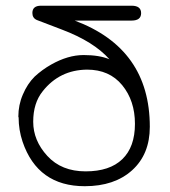

<svg xmlns="http://www.w3.org/2000/svg" viewBox="-20 -642 592 669"><path d="M108.4 -572.3Q92.8 -579.1 92.8 -596.7Q92.8 -622.1 123 -622.1H438.5Q471.7 -622.1 471.7 -596.2Q471.7 -570.3 438.5 -570.3H240.2Q502 -472.7 502 -200.2Q502 -104.5 440.4 -48.8Q378.9 6.8 275.4 6.8Q111.3 6.8 58.6 -148.4Q44.9 -189.5 44.9 -232.4Q44.9 -233.4 43.9 -235.4Q43.9 -276.4 59.6 -312.5Q75.2 -349.6 100.6 -375Q127 -399.4 158.2 -417Q216.8 -450.2 271.5 -450.2Q326.2 -450.2 361.3 -435.5Q306.6 -497.1 195.3 -539.1ZM283.2 -399.4Q187.5 -398.4 128.9 -324.2Q95.7 -283.2 95.7 -217.8Q95.7 -152.3 145 -98.6Q194.3 -44.9 278.3 -44.9Q362.3 -44.9 406.2 -87.4Q450.2 -129.9 450.2 -210.4Q450.2 -291 405.8 -345.2Q361.3 -399.4 283.2 -399.4Z"/></svg>

Font: Jura
Style: Book
Weight: 400
Version: Version 2.5